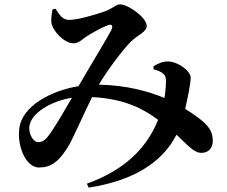

<svg xmlns="http://www.w3.org/2000/svg" viewBox="-20 -788 1040 878"><path d="M212 -181C190 -149 176 -138 154 -138C131 -138 108 -180 115 -215C126 -271 210 -325 309 -341C280 -290 236 -216 212 -181ZM682 -471C701 -466 714 -461 724 -453C737 -443 738 -435 739 -417C739 -398 737 -370 732 -340C655 -372 557 -398 432 -401C474 -471 541 -560 578 -597C609 -628 651 -642 651 -669C651 -708 566 -768 529 -768C510 -768 496 -749 457 -735C413 -720 335 -697 296 -697C266 -697 253 -719 234 -748L220 -745C217 -727 213 -705 215 -686C218 -650 272 -590 316 -590C339 -590 357 -608 372 -619C400 -637 444 -662 474 -673C491 -679 499 -671 489 -651C474 -619 390 -483 339 -394C217 -374 80 -305 68 -199C58 -116 100 -22 158 -22C213 -22 247 -48 287 -110C310 -144 360 -262 401 -344C552 -337 640 -287 703 -240C651 -110 548 -9 377 52L386 70C579 40 719 -38 787 -172C838 -125 866 -89 901 -89C938 -89 952 -116 953 -141C954 -182 937 -205 913 -228C893 -246 861 -269 827 -290C835 -323 840 -353 844 -372C847 -392 852 -415 852 -433C852 -462 797 -505 750 -507C726 -508 701 -497 682 -485Z"/></svg>

Font: Source Han Serif
Style: Bold
Weight: 700
Designer: Ryoko NISHIZUKA 西塚涼子 (kana & ideographs); Frank Grießhammer (Latin, Greek & Cyrillic); Wenlong ZHANG 张文龙 (bopomofo); San
Foundry: Adobe Systems Incorporated
Version: Version 1.001;PS 1.001;hotconv 16.6.54;makeotf.lib2.5.65590